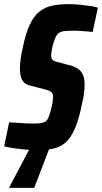

<svg xmlns="http://www.w3.org/2000/svg" viewBox="-38 -716 492 926"><path d="M142 8Q116 8 87 5.5Q58 3 30.5 -1Q3 -5 -18 -10L6 -126Q29 -125 49.5 -123.5Q70 -122 88.5 -121Q107 -120 120 -120Q138 -120 149.5 -121Q161 -122 170.5 -125Q180 -128 186 -134Q191 -139 195.5 -149.5Q200 -160 204 -174Q208 -188 211.5 -202.5Q215 -217 216.5 -229Q218 -241 218 -248Q218 -260 214 -266.5Q210 -273 200.5 -277.5Q191 -282 174 -286L101 -305Q79 -311 68.5 -331Q58 -351 58 -385Q58 -406 61.5 -431.5Q65 -457 72 -487Q86 -555 105 -596Q124 -637 151 -659Q178 -681 212.5 -688.5Q247 -696 291 -696Q323 -696 351.5 -693Q380 -690 401.5 -686.5Q423 -683 434 -679L409 -562Q401 -563 386.5 -564Q372 -565 353.5 -566.5Q335 -568 315 -568Q295 -568 281 -567Q267 -566 258 -563Q249 -560 243 -555Q237 -550 231 -538Q225 -526 220 -509.5Q215 -493 212 -476.5Q209 -460 209 -447Q209 -434 215.5 -427.5Q222 -421 238 -417L300 -401Q324 -394 339 -383.5Q354 -373 362 -355Q370 -337 370 -307Q370 -297 369 -283Q368 -269 365.5 -253Q363 -237 358 -218Q343 -141 323 -95.5Q303 -50 277.5 -28Q252 -6 218.5 1Q185 8 142 8ZM7 190 8 185 115 -18H206L205 -13L127 190Z"/></svg>

Font: Saira Condensed ExtraBold
Style: Italic
Weight: 800
Width: 3
Italic angle: -12°
Designer: Hector Gatti with collaboration of the Omnibus-Type team
Foundry: Omnibus-Type
Version: Version 1.101